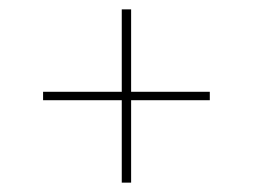

<svg xmlns="http://www.w3.org/2000/svg" viewBox="-20 -545 540 410"><path d="M240 -155V-331H72V-349H240V-525H260V-349H428V-331H260V-155Z"/></svg>

Font: Iosevka Term Curly Thin
Style: Regular
Weight: 100
Designer: Belleve Invis
Foundry: Belleve Invis
Version: Version 32.3.0